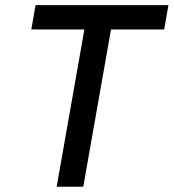

<svg xmlns="http://www.w3.org/2000/svg" viewBox="-20 -713 663 733"><path d="M196.3 0 302.2 -600.6H99.6L115.7 -693.4H623L606.9 -600.6H403.8L297.9 0Z"/></svg>

Font: Cascadia Mono
Style: Italic
Weight: 400
Italic angle: -10°
Monospace: yes
Designer: Aaron Bell
Foundry: Saja Typeworks
Version: Version 2404.023; ttfautohint (v1.8.4)